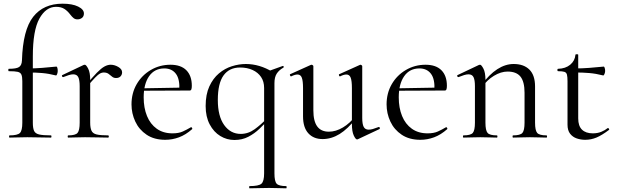

<svg xmlns="http://www.w3.org/2000/svg" viewBox="-20 -746 3343 1041"><path d="M32 0Q29 0 29 -6Q29 -12 32 -12Q75 -12 88 -25Q101 -38 101 -81V-306Q101 -330 96 -341.5Q91 -353 76 -356.5Q61 -360 28 -360Q25 -360 25 -366.5Q25 -373 28 -373Q70 -373 84 -383Q98 -393 99 -418Q104 -584 160 -655Q216 -726 319 -726Q372 -726 403.5 -710.5Q435 -695 435 -673Q435 -657 424.5 -649Q414 -641 400 -641Q388 -641 379.5 -647.5Q371 -654 361 -667Q346 -687 328.5 -698Q311 -709 284 -709Q229 -709 193.5 -645Q158 -581 158 -439V-81Q158 -52 164.5 -37Q171 -22 192 -17Q213 -12 256 -12Q259 -12 259 -6Q259 0 256 0Q223 0 192 -1Q161 -2 128 -2Q102 -2 76.5 -1Q51 0 32 0ZM283 -337Q244 -347 208.5 -350Q173 -353 133 -353V-375Q172 -375 208.5 -378Q245 -381 286 -385Q289 -385 291 -378Q293 -371 293 -361Q293 -354 290 -345Q287 -336 283 -337Z M448 -271 444 -282Q481 -327 505 -351.5Q529 -376 546.5 -385.5Q564 -395 580 -395Q601 -395 621.5 -383Q642 -371 642 -354Q642 -341 633.5 -332Q625 -323 609 -323Q596 -323 587 -331Q578 -339 568 -346Q558 -353 542 -353Q533 -353 523 -348Q513 -343 496 -325.5Q479 -308 448 -271ZM350 0Q347 0 347 -6Q347 -12 350 -12Q389 -12 400.5 -25.5Q412 -39 412 -81V-279Q412 -312 404.5 -327.5Q397 -343 377 -343Q367 -343 353.5 -339Q340 -335 323 -328Q319 -327 316.5 -332Q314 -337 318 -339L434 -394Q437 -395 440 -395Q447 -395 458 -374Q469 -353 469 -313V-81Q469 -53 476 -37.5Q483 -22 504 -17Q525 -12 566 -12Q570 -12 570 -6Q570 0 566 0Q542 0 509.5 -1Q477 -2 441 -2Q415 -2 391 -1Q367 0 350 0Z M876 12Q816 12 775 -15.5Q734 -43 713.5 -87Q693 -131 693 -180Q693 -241 721 -289.5Q749 -338 797.5 -366.5Q846 -395 904 -395Q961 -395 990.5 -365Q1020 -335 1020 -281Q1020 -268 1017.5 -261.5Q1015 -255 1008 -255H952Q956 -316 934 -345.5Q912 -375 871 -375Q818 -375 788.5 -333Q759 -291 759 -218Q759 -161 777 -117Q795 -73 830 -48Q865 -23 915 -23Q949 -23 971 -33Q993 -43 1015 -56Q1017 -58 1020.5 -53.5Q1024 -49 1022 -46Q987 -15 950.5 -1.5Q914 12 876 12ZM741 -254 740 -267 967 -271V-255Z M1251 13Q1210 13 1174.5 -8.5Q1139 -30 1117 -71.5Q1095 -113 1095 -171Q1095 -234 1115 -277.5Q1135 -321 1167 -348Q1199 -375 1237.5 -387Q1276 -399 1313 -399Q1387 -399 1458 -356L1412 -269Q1412 -304 1395.5 -328.5Q1379 -353 1349.5 -366.5Q1320 -380 1282 -380Q1223 -380 1192 -337Q1161 -294 1161 -204Q1161 -116 1195.5 -68Q1230 -20 1285 -20Q1326 -20 1361 -45.5Q1396 -71 1426 -103L1434 -96Q1413 -73 1386.5 -47.5Q1360 -22 1326.5 -4.5Q1293 13 1251 13ZM1333 275Q1331 275 1331 269Q1331 263 1333 263Q1383 263 1397.5 250Q1412 237 1412 194V-352L1512 -388Q1516 -390 1518 -385.5Q1520 -381 1516 -379Q1493 -366 1480.5 -347Q1468 -328 1468 -295V194Q1468 237 1480 250Q1492 263 1532 263Q1534 263 1534 269Q1534 275 1532 275Q1513 275 1489.5 274Q1466 273 1439 273Q1410 273 1383 274Q1356 275 1333 275Z M1729 8Q1680 8 1651.5 -23.5Q1623 -55 1623 -115V-268Q1623 -307 1616.5 -324.5Q1610 -342 1593 -342Q1579 -342 1559 -332Q1555 -331 1552.5 -337Q1550 -343 1554 -344L1665 -394Q1667 -395 1669 -395Q1672 -395 1675.5 -392.5Q1679 -390 1679 -387V-148Q1679 -89 1700 -60.5Q1721 -32 1763 -32Q1801 -32 1839.5 -55Q1878 -78 1907 -117L1912 -106Q1866 -47 1821.5 -19.5Q1777 8 1729 8ZM1944 -387V-107Q1944 -73 1952 -58Q1960 -43 1979 -43Q1989 -43 2001.5 -46.5Q2014 -50 2032 -57Q2037 -59 2039 -53.5Q2041 -48 2037 -46L1920 9Q1918 10 1916 10Q1908 10 1898 -11.5Q1888 -33 1888 -73V-268Q1888 -307 1881.5 -324.5Q1875 -342 1858 -342Q1844 -342 1824 -332Q1820 -331 1818 -337Q1816 -343 1820 -344L1931 -394Q1933 -395 1934 -395Q1937 -395 1940.5 -392.5Q1944 -390 1944 -387Z M2259 12Q2199 12 2158 -15.5Q2117 -43 2096.5 -87Q2076 -131 2076 -180Q2076 -241 2104 -289.5Q2132 -338 2180.5 -366.5Q2229 -395 2287 -395Q2344 -395 2373.5 -365Q2403 -335 2403 -281Q2403 -268 2400.5 -261.5Q2398 -255 2391 -255H2335Q2339 -316 2317 -345.5Q2295 -375 2254 -375Q2201 -375 2171.5 -333Q2142 -291 2142 -218Q2142 -161 2160 -117Q2178 -73 2213 -48Q2248 -23 2298 -23Q2332 -23 2354 -33Q2376 -43 2398 -56Q2400 -58 2403.5 -53.5Q2407 -49 2405 -46Q2370 -15 2333.5 -1.5Q2297 12 2259 12ZM2124 -254 2123 -267 2350 -271V-255Z M2762 0Q2759 0 2759 -6Q2759 -12 2762 -12Q2801 -12 2812.5 -25.5Q2824 -39 2824 -81V-243Q2824 -303 2802 -330.5Q2780 -358 2732 -358Q2696 -358 2658 -335Q2620 -312 2593 -272L2589 -284Q2633 -343 2676.5 -371Q2720 -399 2765 -399Q2820 -399 2850.5 -368.5Q2881 -338 2881 -277V-81Q2881 -39 2892.5 -25.5Q2904 -12 2943 -12Q2946 -12 2946 -6Q2946 0 2943 0Q2926 0 2902.5 -1Q2879 -2 2853 -2Q2827 -2 2803 -1Q2779 0 2762 0ZM2493 0Q2490 0 2490 -6Q2490 -12 2493 -12Q2532 -12 2543.5 -25.5Q2555 -39 2555 -81V-279Q2555 -312 2547.5 -327.5Q2540 -343 2520 -343Q2510 -343 2496.5 -339Q2483 -335 2466 -328Q2462 -327 2459.5 -332Q2457 -337 2461 -339L2577 -394Q2580 -395 2583 -395Q2590 -395 2601 -374Q2612 -353 2612 -313V-81Q2612 -39 2623.5 -25.5Q2635 -12 2674 -12Q2677 -12 2677 -6Q2677 0 2674 0Q2657 0 2633.5 -1Q2610 -2 2584 -2Q2558 -2 2534 -1Q2510 0 2493 0Z M3153 12Q3129 12 3107 4.5Q3085 -3 3071 -21Q3057 -39 3057 -70V-305Q3057 -329 3054 -341Q3051 -353 3040 -356.5Q3029 -360 3006 -360Q3002 -360 3002 -366.5Q3002 -373 3006 -373Q3046 -374 3071.5 -395Q3097 -416 3100 -449Q3100 -452 3107.5 -452Q3115 -452 3115 -449V-104Q3115 -63 3135.5 -43Q3156 -23 3194 -23Q3220 -23 3240.5 -31.5Q3261 -40 3274 -51Q3278 -53 3281.5 -48.5Q3285 -44 3281 -41Q3244 -13 3214.5 -0.5Q3185 12 3153 12ZM3250 -337Q3211 -347 3175 -350Q3139 -353 3098 -353V-375Q3138 -375 3175 -378Q3212 -381 3254 -385Q3256 -385 3258.5 -378Q3261 -371 3261 -361Q3261 -354 3257.5 -345Q3254 -336 3250 -337Z"/></svg>

Font: Cormorant Infant Light
Style: Regular
Weight: 400
Version: Version 4.001